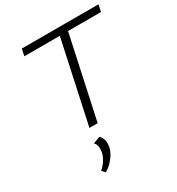

<svg xmlns="http://www.w3.org/2000/svg" viewBox="-220 -796 1138 1232"><g transform="rotate(-30 349.0 -179.5)"><path d="M251 0 393 -658H454L312 0ZM119 -607 130 -658H698L687 -607ZM200 299 178 276Q202 256 219 229.5Q236 203 242 175Q246 151 242.5 131.5Q239 112 226 101L277 81Q295 96 300 119.5Q305 143 300 171Q295 194 281 218Q267 242 246.5 263Q226 284 200 299Z"/></g></svg>

Font: Ysabeau Office Light
Style: Italic
Weight: 300
Italic angle: -12°
Designer: Christian Thalmann (Catharsis Fonts)
Version: Version 2.001;gftools[0.9.30]; featfreeze: tnum,lnum,ss02